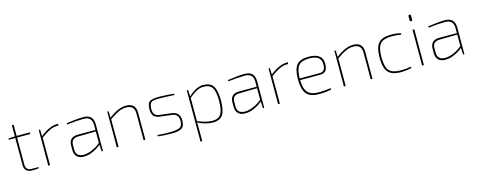

<svg xmlns="http://www.w3.org/2000/svg" viewBox="-35 -1481 6197 2493"><g transform="rotate(-15 3063.5 -234.5)"><path d="M145 -458V-96Q145 -16 225 -16H313L316 0Q276 6 231 6Q121 6 121 -95V-458H34V-475L121 -480V-631H145V-480H323V-458Z M707 -492 702 -469H685Q636 -469 587.5 -446Q539 -423 466 -371V0H442V-480H460L463 -392Q590 -492 688 -492Z M818 -453 815 -471Q964 -492 1044 -492Q1177 -492 1177 -358V0H1159L1154 -93Q1119 -57 1052 -25.5Q985 6 921 6Q861 6 828.5 -25.5Q796 -57 796 -115V-177Q796 -231 826 -260.5Q856 -290 911 -290H1153V-358Q1153 -469 1043 -469Q944 -469 818 -453ZM821 -177V-115Q821 -20 921 -18Q976 -17 1043 -46.5Q1110 -76 1153 -117V-270L911 -266Q821 -264 821 -177Z M1381 -480 1384 -392Q1510 -492 1618 -492Q1747 -492 1747 -361V0H1723V-358Q1723 -469 1613 -469Q1562 -469 1511.5 -446Q1461 -423 1387 -371V0H1363V-480Z M2166 -221 2004 -241Q1952 -247 1926 -276Q1900 -305 1900 -365Q1900 -449 1939 -471.5Q1978 -494 2077 -492Q2176 -490 2263 -480L2260 -462Q2164 -469 2077 -470Q2039 -471 2019 -470Q1999 -469 1977.5 -464Q1956 -459 1946.5 -447.5Q1937 -436 1930.5 -416Q1924 -396 1924 -365Q1924 -314 1944 -291.5Q1964 -269 2004 -264L2166 -244Q2275 -230 2275 -122Q2275 -77 2263.5 -50Q2252 -23 2225 -10Q2198 3 2168 7Q2138 11 2086 11Q1992 11 1912 0L1915 -18Q2002 -10 2087 -11Q2183 -13 2217 -33Q2251 -53 2251 -122Q2251 -210 2166 -221Z M2450 -480 2454 -393Q2560 -492 2653 -492Q2747 -492 2787 -434.5Q2827 -377 2827 -240Q2827 -103 2787 -45.5Q2747 12 2653 12Q2564 12 2453 -41Q2456 -16 2456 51V210H2432V-480ZM2456 -372V-59Q2576 -11 2653 -11Q2734 -11 2768 -63Q2802 -115 2802 -240Q2802 -365 2768 -417Q2734 -469 2653 -469Q2607 -469 2562 -446.5Q2517 -424 2456 -372Z M2986 -453 2983 -471Q3132 -492 3212 -492Q3345 -492 3345 -358V0H3327L3322 -93Q3287 -57 3220 -25.5Q3153 6 3089 6Q3029 6 2996.5 -25.5Q2964 -57 2964 -115V-177Q2964 -231 2994 -260.5Q3024 -290 3079 -290H3321V-358Q3321 -469 3211 -469Q3112 -469 2986 -453ZM2989 -177V-115Q2989 -20 3089 -18Q3144 -17 3211 -46.5Q3278 -76 3321 -117V-270L3079 -266Q2989 -264 2989 -177Z M3796 -492 3791 -469H3774Q3725 -469 3676.5 -446Q3628 -423 3555 -371V0H3531V-480H3549L3552 -392Q3679 -492 3777 -492Z M4155 -227H3888Q3891 -108 3936 -59.5Q3981 -11 4080 -11Q4163 -11 4243 -24L4247 -6Q4189 12 4077 12Q3963 12 3913 -46.5Q3863 -105 3863 -242Q3863 -379 3910 -435.5Q3957 -492 4069 -492Q4255 -492 4258 -356Q4260 -290 4236 -258.5Q4212 -227 4155 -227ZM3888 -249H4155Q4198 -249 4216.5 -275Q4235 -301 4233 -354Q4232 -413 4191.5 -441Q4151 -469 4070 -469Q3971 -469 3930 -419.5Q3889 -370 3888 -249Z M4434 -480 4437 -392Q4563 -492 4671 -492Q4800 -492 4800 -361V0H4776V-358Q4776 -469 4666 -469Q4615 -469 4564.5 -446Q4514 -423 4440 -371V0H4416V-480Z M5321 -23 5325 -5Q5250 12 5180 12Q5060 12 5010 -45Q4960 -102 4960 -240Q4960 -378 5009.5 -435Q5059 -492 5179 -492Q5259 -492 5314 -475L5308 -457Q5261 -469 5183 -469Q5073 -469 5029 -420Q4985 -371 4985 -240Q4985 -109 5029 -60Q5073 -11 5183 -11Q5262 -11 5321 -23Z M5474 -679H5484Q5496 -679 5496 -667V-605Q5496 -593 5484 -593H5474Q5462 -593 5462 -605V-667Q5462 -679 5474 -679ZM5491 0H5467V-480H5491Z M5677 -453 5674 -471Q5823 -492 5903 -492Q6036 -492 6036 -358V0H6018L6013 -93Q5978 -57 5911 -25.5Q5844 6 5780 6Q5720 6 5687.5 -25.5Q5655 -57 5655 -115V-177Q5655 -231 5685 -260.5Q5715 -290 5770 -290H6012V-358Q6012 -469 5902 -469Q5803 -469 5677 -453ZM5680 -177V-115Q5680 -20 5780 -18Q5835 -17 5902 -46.5Q5969 -76 6012 -117V-270L5770 -266Q5680 -264 5680 -177Z"/></g></svg>

Font: Exo 2.0 Thin
Style: Regular
Weight: 250
Designer: Natanael Gama
Version: Version 1.001;PS 001.001;hotconv 1.0.70;makeotf.lib2.5.58329